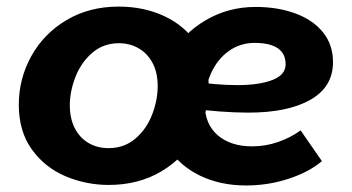

<svg xmlns="http://www.w3.org/2000/svg" viewBox="-20 -550 1068 582"><path d="M37 -232.4Q37 -311.2 74.7 -379.5Q112.4 -447.8 181.3 -488.9Q250.2 -530 339.4 -530Q417 -530 479.3 -500.5Q541.6 -471 577.1 -416.3Q612.6 -361.6 612.6 -287.6Q612.6 -208.6 575.4 -140.1Q538.2 -71.6 469.1 -30.5Q400 10.6 309.6 10.6Q241.2 10.6 178.9 -15.6Q116.6 -41.8 76.8 -96.6Q37 -151.4 37 -232.4ZM458 -288.8Q458 -330.4 442.2 -359.6Q426.4 -388.8 399.7 -403.9Q373 -419 340.8 -419Q293.2 -419 259.3 -389.6Q225.4 -360.2 208.5 -316.3Q191.6 -272.4 191.6 -231.2Q191.6 -192 206 -162.8Q220.4 -133.6 247.1 -117.3Q273.8 -101 309.2 -101Q356.8 -101 390.7 -130.1Q424.6 -159.2 441.3 -203.1Q458 -247 458 -288.8ZM455.6 -227.2Q455.6 -309.8 495.4 -379.3Q535.2 -448.8 603.8 -488.9Q672.4 -529 754.6 -529Q821.4 -529 874.8 -509.5Q928.2 -490 958.8 -452.4Q989.4 -414.8 989.4 -361.2Q989.4 -286.6 921 -247.6Q852.6 -208.6 732.8 -208.6Q650.4 -208.6 543.2 -223L555.4 -304.2Q636 -292 699.6 -292Q766 -292 805.9 -307.6Q845.8 -323.2 845.8 -355.2Q845.8 -377 835 -391.5Q824.2 -406 803 -413Q781.8 -420 752.2 -420Q708.2 -420 673.7 -395.4Q639.2 -370.8 619.9 -328.4Q600.6 -286 600.6 -235.8Q600.6 -174 639.8 -140.2Q679 -106.4 744.6 -106.4Q785.2 -106.4 823.3 -119.7Q861.4 -133 891.2 -154.8L955.8 -61.6Q917.2 -28.6 855.1 -8.2Q793 12.2 725.8 12.2Q647.8 12.2 586.2 -17.6Q524.6 -47.4 490.1 -101.4Q455.6 -155.4 455.6 -227.2Z"/></svg>

Font: Fixel Italic Variable 20240409 Display Thin
Style: Italic
Weight: 100
Italic angle: -10°
Designer: AlfaBravo + MacPaw
Foundry: Kyrylo Tkachov, Marchela Mozhyna, Serhii Makarenko, Maria Weinstein, Zakhar Kryvoshyya
Version: Version 1.211;Glyphs 3.2 (3225)